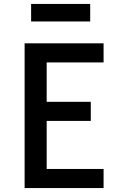

<svg xmlns="http://www.w3.org/2000/svg" viewBox="-20 -955 616 975"><path d="M105 0H506V-97H217V-341H441V-438H217V-638H506V-735H105ZM138 -846H438V-935H138Z"/></svg>

Font: Iosevka Sparkle Semibold
Style: Regular
Weight: 600
Designer: Belleve Invis
Foundry: Belleve Invis
Version: Version 4.5.0; ttfautohint (v1.8.3)